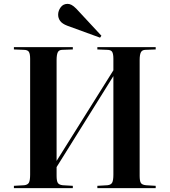

<svg xmlns="http://www.w3.org/2000/svg" viewBox="-20 -974 878 994"><path d="M52 0V-12L105 -15Q124 -17 130 -29Q136 -41 136 -70V-670Q136 -695 129.5 -705.5Q123 -716 102 -716L52 -718V-730H357V-718L303 -716Q285 -716 279 -703Q273 -690 273 -663V-141L567 -610V-670Q567 -694 561 -705Q555 -716 534 -716L484 -718V-730H786V-718L734 -716Q716 -716 709.5 -703.5Q703 -691 703 -663V-64Q703 -38 709 -27.5Q715 -17 736 -15L786 -12V0H484V-12L536 -15Q555 -17 561 -29Q567 -41 567 -70V-580L273 -109V-64Q273 -37 279.5 -27Q286 -17 305 -15L357 -12V0ZM498 -779 328 -841Q302 -851 291.5 -865.5Q281 -880 281 -898Q281 -918 294 -936Q307 -954 330 -954Q340 -954 350.5 -948.5Q361 -943 375 -929L505 -789Z"/></svg>

Font: Literata 72pt SemiBold
Style: Regular
Weight: 600
Designer: Latin by Veronika Burian and Jose Scaglione. Greek by Irene Vlachou. Cyrillic by Vera Evstafieva.
Foundry: TypeTogether
Version: Version 3.002